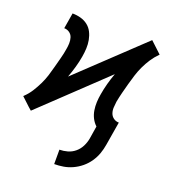

<svg xmlns="http://www.w3.org/2000/svg" viewBox="-136 -637 873 965"><g transform="rotate(20 300.0 -154.0)"><path d="M263 223V146Q284 146 305.5 140Q327 134 344.5 119.5Q362 105 372.5 84.5Q383 64 387 42L398 -27Q383 -41 373.5 -59.5Q364 -78 360.5 -99.5Q357 -121 358 -143Q359 -165 363 -187Q368 -217 376 -246.5Q384 -276 395 -306L61 11L45 -3L0 -45L2 -47Q23 -67 37.5 -90Q52 -113 64 -137.5Q76 -162 84 -187.5Q92 -213 98.5 -238.5Q105 -264 112 -289.5Q119 -315 123 -341Q126 -357 126.5 -373Q127 -389 122.5 -403.5Q118 -418 105.5 -427Q93 -436 77 -436L91 -520Q114 -520 135.5 -514Q157 -508 173.5 -495Q190 -482 199.5 -463Q209 -444 213 -422.5Q217 -401 216 -378.5Q215 -356 211 -333Q206 -303 197.5 -273.5Q189 -244 178 -214L513 -531L528 -517L573 -475L571 -473Q551 -453 536 -430Q521 -407 509.5 -382.5Q498 -358 490 -332.5Q482 -307 475 -281.5Q468 -256 461.5 -230.5Q455 -205 450 -179Q448 -163 447 -147Q446 -131 451 -116.5Q456 -102 468.5 -93Q481 -84 497 -84L476 42Q472 67 463.5 91Q455 115 440 137Q425 159 404.5 176Q384 193 360 204Q336 215 311.5 219Q287 223 263 223Z"/></g></svg>

Font: Iosevka Md Ex Obl
Style: Regular
Weight: 500
Width: 7
Italic angle: -9°
Monospace: yes
Designer: Belleve Invis
Foundry: Belleve Invis
Version: Version 32.5.0; ttfautohint (v1.8.4)